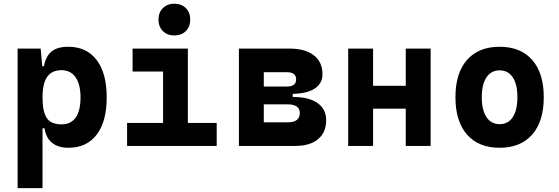

<svg xmlns="http://www.w3.org/2000/svg" viewBox="-20 -776 2970 1021"><path d="M73.7 224.6V-517.6H196.3L206.1 -408.2V224.6ZM344.2 9.8Q290 9.8 257.3 -16.1Q224.6 -42 216.8 -93.8H170.9L206.1 -258.3Q206.1 -183.1 228.5 -148.9Q251 -114.7 307.1 -114.7Q356.9 -114.7 382.6 -150.9Q408.2 -187 408.2 -258.3Q408.2 -327.1 381.8 -365Q355.5 -402.8 307.1 -402.8Q256.8 -402.8 231.4 -368.2Q206.1 -333.5 206.1 -258.3L175.8 -423.8H213.9Q223.1 -476.1 253.7 -501.7Q284.2 -527.3 343.3 -527.3Q440.4 -527.3 493.9 -457Q547.4 -386.7 547.4 -258.3Q547.4 -128.9 493.9 -59.6Q440.4 9.8 344.2 9.8Z M847.2 0V-488.3H979V0ZM655.8 0V-122.1H856.9V0ZM969.2 0V-122.1H1132.3V0ZM685.1 -395.5V-517.6H979V-395.5ZM907.2 -587.4Q869.6 -587.4 846.2 -610.8Q822.8 -634.3 822.8 -671.9Q822.8 -709.5 846.2 -732.9Q869.6 -756.3 907.2 -756.3Q944.8 -756.3 968.3 -732.9Q991.7 -709.5 991.7 -671.9Q991.7 -634.3 968.3 -610.8Q944.8 -587.4 907.2 -587.4Z M1376 0V-125.5H1510.3Q1542 -125.5 1558.1 -137.9Q1574.2 -150.4 1574.2 -175.3Q1574.2 -198.2 1557.6 -209.7Q1541 -221.2 1508.8 -221.2H1345.7V-260.3H1539.1Q1622.6 -260.3 1668.5 -228Q1714.4 -195.8 1714.4 -136.7Q1714.4 -71.8 1671.4 -35.9Q1628.4 0 1549.8 0ZM1250.5 0V-517.6H1382.8V0ZM1322.3 -243.2V-291H1536.6V-243.2ZM1345.7 -276.9V-315.9H1506.8Q1530.3 -315.9 1542.5 -325.4Q1554.7 -335 1554.7 -354Q1554.7 -373 1542.2 -382.6Q1529.8 -392.1 1505.9 -392.1H1376V-517.6H1519.5Q1603 -517.6 1648.9 -481.9Q1694.8 -446.3 1694.8 -380.9Q1694.8 -331.1 1651.9 -304Q1608.9 -276.9 1530.3 -276.9Z M2137.7 0V-517.6H2270V0ZM1831.5 0V-517.6H1963.9V0ZM1918.9 -198.2V-319.8H2185.1V-198.2Z M2636.7 9.8Q2524.9 9.8 2463.4 -60.5Q2401.9 -130.9 2401.9 -258.8Q2401.9 -387.2 2463.4 -457.3Q2524.9 -527.3 2636.7 -527.3Q2748.6 -527.3 2810.1 -457.3Q2871.6 -387.2 2871.6 -258.8Q2871.6 -130.9 2810.1 -60.5Q2748.6 9.8 2636.7 9.8ZM2637 -115.7Q2682.1 -115.7 2706.8 -153.1Q2731.4 -190.5 2731.4 -258.9Q2731.4 -327.6 2706.8 -364.7Q2682.1 -401.9 2636.7 -401.9Q2591.8 -401.9 2566.9 -364.7Q2542 -327.5 2542 -258.8Q2542 -190.4 2566.9 -153.1Q2591.8 -115.7 2637 -115.7Z"/></svg>

Font: Cascadia Code PL
Style: Regular
Weight: 400
Monospace: yes
Designer: Aaron Bell
Foundry: Saja Typeworks
Version: Version 2102.003